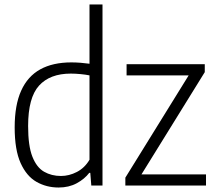

<svg xmlns="http://www.w3.org/2000/svg" viewBox="-20 -828 965 857"><path d="M241.5 9Q187.5 9 143 -16.2Q98.5 -41.5 72 -100.2Q45.5 -159 45.5 -259.5Q45.5 -359 74.5 -423.2Q103.5 -487.5 159.8 -518.5Q216 -549.5 298.5 -549.5Q318.5 -549.5 340 -547.8Q361.5 -546 379.5 -543.5V-808H437.5V0H387.5L383 -56.5H378.5Q357.5 -29 322.5 -10Q287.5 9 241.5 9ZM252 -42.5Q288.5 -42.5 323.2 -60.5Q358 -78.5 379.5 -115V-491.5Q363 -495 340 -497.2Q317 -499.5 296 -499.5Q203 -499.5 154.2 -445.8Q105.5 -392 105.5 -265.5Q105.5 -177 124.5 -128.8Q143.5 -80.5 176.8 -61.5Q210 -42.5 252 -42.5ZM539.5 0V-35L832 -507.5V-491.5H545V-541.5H894V-506L601.5 -33.5V-49.5H899.5V0Z"/></svg>

Font: Encode Sans SemiCondensed Light
Style: Regular
Weight: 300
Width: 4
Designer: Multiple Designers
Foundry: Impallari Type
Version: Version 3.002